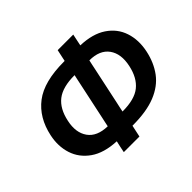

<svg xmlns="http://www.w3.org/2000/svg" viewBox="-164 -960 1208 1208"><g transform="rotate(-45 440.0 -356.0)"><path d="M314 17.5Q318 -3 322.2 -22.8Q326.5 -42.5 331 -62Q222 -67 157 -112.8Q92 -158.5 69 -229.8Q46 -301 63.5 -383Q91 -512.5 181.8 -582Q272.5 -651.5 450 -651.5H456.5Q464 -687 473.5 -730.5H612Q607.5 -709.5 603.5 -690Q599.5 -670.5 595.5 -651Q702 -647.5 767.8 -603.2Q833.5 -559 857.2 -487.2Q881 -415.5 863 -329.5Q845.5 -246.5 800.8 -186.2Q756 -126 676 -93.8Q596 -61.5 472 -61.5H470Q465.5 -41.5 461.5 -22.2Q457.5 -3 453 17.5ZM204.5 -370.5Q185.5 -282.5 225 -226.8Q264.5 -171 357.5 -169Q360.5 -184 363.8 -199.2Q367 -214.5 370.5 -230L424 -481Q427.5 -497.5 430.8 -513.2Q434 -529 437.5 -544H435.5Q331.5 -544 277.2 -501.8Q223 -459.5 204.5 -370.5ZM502 -230Q498.5 -214.5 495.2 -199.2Q492 -184 489 -169H490Q597 -169 650 -211.8Q703 -254.5 721.5 -341.5Q741 -432.5 700.8 -488.2Q660.5 -544 569 -544Q565.5 -529 562.2 -513.2Q559 -497.5 555.5 -481Z"/></g></svg>

Font: Commissioner SemiBold
Style: Italic
Weight: 600
Italic angle: -12°
Designer: Kostas Bartsokas
Foundry: Kostas Bartsokas
Version: Version 1.000; ttfautohint (v1.8.3)